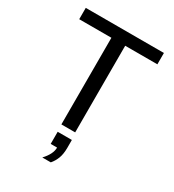

<svg xmlns="http://www.w3.org/2000/svg" viewBox="-207 -777 1015 1118"><g transform="rotate(30 300.0 -218.5)"><path d="M346.2 -582.5V0H253.4V-582.5H37.1V-658.7H562.5V-582.5ZM351.6 99.6Q351.6 142.1 340.8 170.7Q330.1 199.2 310.5 222.2H253.4Q299.3 173.3 299.3 129.4H256.3V47.9H351.6Z"/></g></svg>

Font: Cousine
Style: Regular
Weight: 400
Monospace: yes
Designer: Steve Matteson
Foundry: Monotype Imaging Inc.
Version: Version 1.21